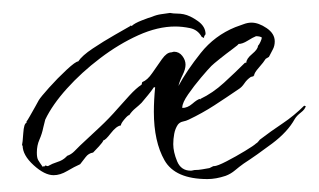

<svg xmlns="http://www.w3.org/2000/svg" viewBox="-20 -272 493 297"><path d="M301 5Q251 5 234.5 -24Q218 -53 218 -99Q218 -108 218.5 -117.5Q219 -127 220 -137H218Q214 -131 209 -125Q204 -119 199 -113Q195 -109 189.5 -104.5Q184 -100 180 -94Q178 -94 172.5 -87.5Q167 -81 167 -78Q160 -77 151.5 -66Q143 -55 140 -55Q139 -52 133 -45.5Q127 -39 124 -36Q117 -35 112.5 -29Q108 -23 104 -18Q95 -14 84 -7.5Q73 -1 63 -1Q49 -1 32 -16.5Q15 -32 15 -47H14Q15 -51 16 -66Q17 -81 21 -82V-84Q22 -85 26 -92Q30 -99 34.5 -107Q39 -115 40 -117Q43 -122 56 -136.5Q69 -151 83 -164Q97 -177 101 -177Q107 -186 123.5 -197Q140 -208 157.5 -218Q175 -228 182 -232V-233L183 -232H184Q188 -236 199.5 -240.5Q211 -245 215 -246Q222 -249 229 -250Q236 -251 243 -252Q248 -251 253.5 -251Q259 -251 264 -250Q274 -248 286 -239.5Q298 -231 298 -219Q297 -218 296 -216Q295 -214 296 -213L292 -215Q286 -226 274 -228.5Q262 -231 251 -231Q224 -231 194 -217.5Q164 -204 135 -182Q106 -160 83.5 -135Q61 -110 50 -87L47 -75Q45 -65 41 -56Q37 -47 37 -36Q37 -28 39 -24.5Q41 -21 46 -14L48 -15V-14L50 -16L54 -15Q61 -19 69 -21.5Q77 -24 82 -29L84 -31Q90 -33 95 -38Q100 -43 104 -47Q119 -61 134 -75Q149 -89 162 -104Q169 -112 180 -124Q191 -136 199 -141L200 -145Q208 -148 215.5 -159Q223 -170 230.5 -180.5Q238 -191 245 -191L249 -192Q257 -192 262 -185.5Q267 -179 267 -172Q267 -165 262.5 -156Q258 -147 256 -139Q269 -163 290.5 -190Q312 -217 344 -230Q350 -232 356.5 -234.5Q363 -237 369 -237Q380 -237 392.5 -228.5Q405 -220 405 -208Q405 -201 402 -195.5Q399 -190 396 -184L391 -181Q388 -176 380.5 -167.5Q373 -159 373 -155Q373 -155 372.5 -155Q372 -155 372 -154L368 -153Q362 -149 358 -143Q354 -137 349 -134Q330 -121 311.5 -109Q293 -97 272 -87Q268 -85 263 -84Q258 -83 255 -79Q251 -73 249.5 -65Q248 -57 248 -49Q248 -37 254 -22.5Q260 -8 275 -8Q277 -8 278.5 -8.5Q280 -9 281 -9Q287 -9 292.5 -10Q298 -11 304 -12L310 -15H311Q316 -15 330.5 -22.5Q345 -30 359 -38.5Q373 -47 376 -50Q378 -51 379.5 -53Q381 -55 382 -56Q399 -69 417 -81Q435 -93 451 -109V-108H453Q452 -103 445.5 -98Q439 -93 436 -88Q425 -68 401 -50Q377 -32 357 -19Q350 -14 343.5 -8.5Q337 -3 329 0Q314 5 301 5ZM262 -105Q270 -105 277.5 -111.5Q285 -118 289 -119L290 -118V-119Q309 -128 326.5 -144Q344 -160 359 -175H361Q361 -181 370 -188.5Q379 -196 379 -201Q381 -203 383 -207.5Q385 -212 385 -214Q382 -216 376 -216Q371 -214 363 -209Q355 -204 349 -204Q349 -203 339.5 -196Q330 -189 320 -181Q310 -173 307 -170Q302 -165 291 -152Q280 -139 271 -126Q262 -113 262 -106Z"/></svg>

Font: Qwitcher Grypen
Style: Regular
Weight: 400
Designer: Robert E. Leuschke
Foundry: Robert E. Leuschke
Version: Version 1.100; ttfautohint (v1.8.3)